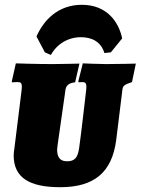

<svg xmlns="http://www.w3.org/2000/svg" viewBox="-20 -771 586 800"><path d="M317 -616C363 -616 401 -597 415 -550L442 -553L489 -611C475 -679 426 -751 321 -751C222 -751 162 -687 132 -619L167 -553L192 -542C218 -589 265 -616 317 -616ZM220 -167 252 -391C254 -415 266 -425 293 -428L311 -506C311 -506 229 -504 198 -504C129 -504 46 -507 46 -507L29 -431L30 -428C30 -428 45 -429 53 -429C66 -429 71 -426 71 -409C71 -403 70 -396 69 -387L40 -153C38 -142 37 -132 37 -122C38 -32 100 9 231 9C373 9 446 -53 464 -186L490 -397C492 -413 497 -418 530 -429L546 -506C546 -506 475 -504 422 -504C393 -504 325 -507 325 -507L306 -431L309 -428C309 -428 317 -429 324 -429C335 -429 340 -424 340 -409C340 -403 339 -396 338 -387C338 -387 317 -203 310 -156C304 -113 291 -99 259 -99C231 -99 218 -115 218 -148C218 -151 219 -161 220 -167Z"/></svg>

Font: Alegreya SC Black
Style: Italic
Weight: 900
Italic angle: -7°
Designer: Juan Pablo del Peral
Foundry: Huerta Tipografica
Version: Version 2.007;PS 002.007;hotconv 1.0.88;makeotf.lib2.5.64775